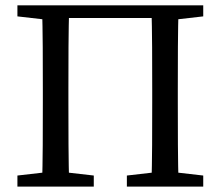

<svg xmlns="http://www.w3.org/2000/svg" viewBox="-20 -689 815 709"><path d="M44.3 0H326.3V-40.8L195.4 -55.8H174.9L44.3 -40.8V0ZM44.3 -628.5 175.2 -613.5H185.4V-669.3H44.3V-628.5ZM135.2 0H235.6C232.6 -103 232.6 -207 232.6 -310V-359.3C232.6 -464.3 232.6 -568.3 235.6 -669.3H135.2C138.2 -566.3 138.2 -462.3 138.2 -359.3V-310C138.2 -205 138.2 -101 135.2 0ZM185.4 -622.6H589.4V-669.3H185.4V-622.6ZM448.5 0H730.5V-40.8L599.7 -55.8H579.2L448.5 -40.8V0ZM539.1 0H639.6C636.6 -103 636.6 -207 636.6 -310V-359.3C636.6 -464.3 636.6 -568.3 639.6 -669.3H539.1C542.1 -566.3 542.1 -462.3 542.1 -359.3V-310C542.1 -205 542.1 -101 539.1 0ZM589.4 -613.5H599.6L730.5 -628.5V-669.3H589.4V-613.5Z"/></svg>

Font: Source Serif Variable
Style: Regular
Weight: 389
Designer: Frank Grießhammer
Foundry: Adobe Systems Incorporated
Version: Version 3.001;hotconv 1.0.111;makeotfexe 2.5.65597